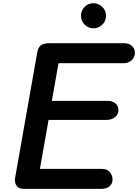

<svg xmlns="http://www.w3.org/2000/svg" viewBox="-20 -1204 880 1224"><path d="M130 0Q98 0 84.8 -20.8Q71.5 -41.5 76.5 -71L218 -873Q223.5 -903 242 -915.8Q260.5 -928.5 294 -928.5H770.5Q803 -928.5 821.5 -911Q840 -893.5 840 -866.5Q840 -838.5 819.5 -819.8Q799 -801 766.5 -801H353L310.5 -561H665Q696.5 -561 715.8 -545Q735 -529 735 -501Q735 -475.5 713.5 -457.5Q692 -439.5 658 -439.5H289.5L234.5 -127.5H629Q663 -127.5 680.2 -106.5Q697.5 -85.5 697.5 -60Q697.5 -32 677.8 -16Q658 0 626.5 0ZM575 -1023.5Q543.5 -1023.5 520 -1046.8Q496.5 -1070 496.5 -1103.5Q496.5 -1136 519 -1159.8Q541.5 -1183.5 575 -1183.5Q606.5 -1183.5 631.2 -1160.8Q656 -1138 656 -1103.5Q656 -1070 632.2 -1046.8Q608.5 -1023.5 575 -1023.5Z"/></svg>

Font: Edu VIC WA NT Hand
Style: Regular
Weight: 400
Designer: Tina and Corey Anderson, Eben Sorkin, Mirko Velimirovic
Foundry: Google for Education
Version: Version 1.000